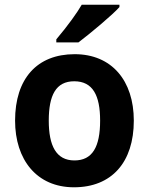

<svg xmlns="http://www.w3.org/2000/svg" viewBox="-20 -785 632 815"><path d="M219 -605H313C362 -642 458 -722 487 -755V-765H327C308 -732 269 -677 219 -618ZM294 10C454 10 548 -96 548 -273C548 -443 454 -555 297 -555C137 -555 44 -451 44 -273C44 -107 136 10 294 10ZM296 -104C218 -104 187 -167 187 -273C187 -380 217 -440 295 -440C374 -440 405 -380 405 -273C405 -161 372 -104 296 -104Z"/></svg>

Font: Kathrein 75 Bold
Style: Regular
Weight: 700
Designer: Lazydogs Typefoundry, based on Open Sans by Ascender Corporation
Foundry: Lazydogs Typefoundry
Version: Version 1.003;PS 001.003;hotconv 1.0.88;makeotf.lib2.5.64775